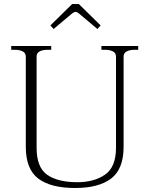

<svg xmlns="http://www.w3.org/2000/svg" viewBox="-20 -930 747 960"><path d="M232 -803 341 -910H374L483 -803L467 -785L373 -864Q363 -871 358 -871Q353 -871 342 -864L248 -785ZM109 -196V-647Q109 -665 93.5 -673Q78 -681 55 -681H36V-700H236V-681H217Q193 -681 178 -673Q163 -665 163 -647V-191Q163 -93 216 -56Q269 -19 367 -19Q451 -19 505.5 -57Q560 -95 560 -191V-647Q560 -665 544.5 -673Q529 -681 506 -681H487V-700H671V-681H652Q629 -681 613.5 -673Q598 -665 598 -647V-196Q598 -85 536 -37.5Q474 10 355 10Q234 10 171.5 -37Q109 -84 109 -196Z"/></svg>

Font: Taviraj ExtraLight
Style: Regular
Weight: 275
Designer: Katatrad Team
Foundry: CadsonDemak
Version: Version 1.001